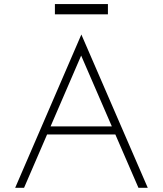

<svg xmlns="http://www.w3.org/2000/svg" viewBox="-20 -898 779 918"><path d="M52.5 0 369 -733 686.5 0H642L349.5 -675L380 -660L95 0ZM171 -255 186.5 -293.5H553L568.5 -255ZM242.5 -829.5V-878.5H496V-829.5Z"/></svg>

Font: Russolo 10pt ExtraLight
Style: Regular
Weight: 200
Designer: Micah Stupak-Hahn
Version: Version 1.000